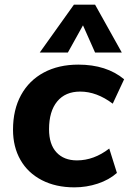

<svg xmlns="http://www.w3.org/2000/svg" viewBox="-20 -798 554 826"><path d="M36 -240Q36 -326 70.5 -389Q105 -452 168.5 -486Q232 -520 317 -520Q438 -520 514 -457L465 -352Q396 -404 325 -404Q261 -404 226 -361.5Q191 -319 191 -242Q191 -177 223 -142.5Q255 -108 311 -108Q384 -108 450 -159L483 -54Q449 -24 400.5 -8Q352 8 300 8Q220 8 160 -23Q100 -54 68 -110Q36 -166 36 -240ZM272 -572H151L298 -778H389L504 -572H389L337 -689Z"/></svg>

Font: Muli ExtraBold
Style: Italic
Weight: 800
Italic angle: -4.541°
Designer: Vernon Adams
Foundry: Vernon Adams
Version: Version 2.000